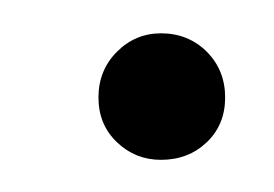

<svg xmlns="http://www.w3.org/2000/svg" viewBox="-20 -74 167 117"><path d="M78.1 -53.7Q94.7 -53.7 106 -42.5Q117.2 -31.2 117.2 -14.6Q117.2 2 106 12.7Q94.7 23.4 78.1 23.4Q62.5 23.4 51.3 12.7Q40 2 40 -14.6Q40 -31.2 51.3 -42.5Q62.5 -53.7 78.1 -53.7Z"/></svg>

Font: Coming Soon
Style: Regular
Weight: 400
Designer: Dathan Boardman
Foundry: Open Window
Version: Version 1.002